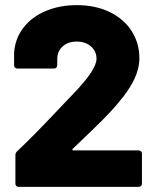

<svg xmlns="http://www.w3.org/2000/svg" viewBox="-20 -728 608 748"><path d="M263 -148Q262 -147 262 -145Q262 -145 262.5 -143.5Q263 -142 266 -142H521Q526 -142 529.5 -138.5Q533 -135 533 -130V-12Q533 -7 529.5 -3.5Q526 0 521 0H52Q47 0 43.5 -3.5Q40 -7 40 -12V-123Q40 -132 46 -138Q106 -194 205 -299L265 -362Q356 -456 356 -499Q356 -528 334.5 -547Q313 -566 279 -566Q245 -566 224 -547Q203 -528 203 -497V-473Q203 -468 199.5 -464.5Q196 -461 191 -461H47Q42 -461 38.5 -464.5Q35 -468 35 -473V-523Q39 -579 72 -621Q105 -663 159 -685.5Q213 -708 279 -708Q353 -708 408.5 -680.5Q464 -653 493.5 -606Q523 -559 523 -502Q523 -461 503 -419Q483 -377 443 -330Q415 -296 380 -261Q345 -226 283 -167Z"/></svg>

Font: LinhAnh ExtBd
Style: Regular
Weight: 800
Designer: Jeremy Tribby
Foundry: Tribby Type
Version: Version 1.408